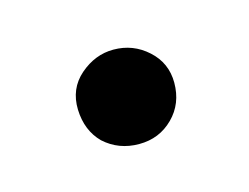

<svg xmlns="http://www.w3.org/2000/svg" viewBox="-34 -130 235 181"><g transform="rotate(-15 84.0 -39.0)"><path d="M51.3 -5.1Q38.5 -17.9 37.8 -38.5Q37.2 -59 51.9 -71.8Q66.7 -84.6 84.6 -84.6Q103.8 -84.6 117.9 -71.8Q132.1 -59 132.1 -39.7Q132.1 -19.2 118.6 -5.8Q105.1 7.7 85.3 7.7Q65.4 7.7 51.3 -5.1Z"/></g></svg>

Font: Suranna
Style: Regular
Weight: 400
Version: Version 1.0.5; ttfautohint (v1.2.42-39fb)